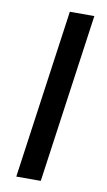

<svg xmlns="http://www.w3.org/2000/svg" viewBox="-81 -731 430 772"><g transform="rotate(10 134.0 -345.0)"><path d="M240 -690 143 0H43L140 -690Z"/></g></svg>

Font: Exo 2 Medium
Style: Italic
Weight: 500
Italic angle: -8°
Designer: Natanael Gama
Foundry: Natanael Gama
Version: Version 2.010